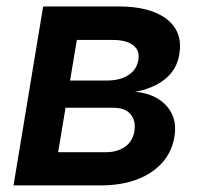

<svg xmlns="http://www.w3.org/2000/svg" viewBox="-20 -562 609 582"><path d="M21 0 110.8 -542.5H338.9Q436 -542.5 485.6 -503.9Q535.2 -465.3 523.4 -396.5Q516.1 -351.6 481 -322.8Q445.8 -293.9 389.2 -283.7Q430.7 -280.3 459.7 -262Q488.8 -243.7 502 -214.6Q515.1 -185.5 508.8 -147.9Q501.5 -102.5 472.2 -69.3Q442.9 -36.1 395.5 -18.1Q348.1 0 284.7 0ZM156.2 -100.6H300.8Q335 -100.6 358.4 -116.7Q381.8 -132.8 387.2 -163.1Q392.6 -195.8 376 -215.6Q359.4 -235.4 323.2 -235.4H178.7ZM192.4 -317.9H304.2Q343.3 -317.9 368.9 -334.2Q394.5 -350.6 399.4 -380.4Q404.3 -409.2 383.5 -425Q362.8 -440.9 322.3 -440.9H212.9Z"/></svg>

Font: Inter 16pt SemiBold
Style: Italic
Weight: 600
Italic angle: -9.3988°
Version: Version 4.001;git-66647c0bb